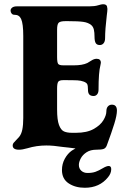

<svg xmlns="http://www.w3.org/2000/svg" viewBox="-20 -698 619 908"><path d="M40 -10Q40 -17 44 -22Q48 -27 55.5 -34.5Q63 -42 70 -50Q81 -63 85.5 -85Q90 -107 90 -140V-528Q90 -586 80 -608Q71 -628 50 -628H48Q40 -628 35 -634Q30 -640 30 -648Q30 -656 37.5 -662Q45 -668 60 -668H403Q428 -668 444 -673Q460 -678 467 -678Q483 -678 486 -668Q488 -660 488 -656Q488 -646 485 -625Q477 -558 477 -518Q477 -502 470 -493.5Q463 -485 452 -485Q438 -485 432.5 -494.5Q427 -504 427 -525Q427 -544 424 -557.5Q421 -571 412 -579Q398 -591 374.5 -594.5Q351 -598 301 -598H290Q265 -598 257.5 -590.5Q250 -583 250 -558V-429Q250 -403 255 -396Q260 -389 280 -389H329Q370 -389 393 -400Q399 -403 412 -411.5Q425 -420 437 -420Q457 -420 457 -401Q457 -398 455 -390Q446 -356 446 -274Q446 -260 439.5 -252Q433 -244 423 -244Q409 -244 402.5 -251Q396 -258 396 -274Q396 -293 392.5 -300Q389 -307 376 -312Q363 -317 346 -318Q329 -319 280 -319Q261 -319 255.5 -311.5Q250 -304 250 -279V-180Q250 -131 259 -107Q268 -83 282.5 -76.5Q297 -70 320 -70H340Q391 -70 423 -88Q455 -106 469 -129.5Q483 -153 483 -171Q483 -187 490.5 -195Q498 -203 509 -203Q533 -203 533 -175Q533 -153 520.5 -112.5Q508 -72 485 -10Q480 3 469.5 6.5Q459 10 435 10Q408 10 389.5 22Q371 34 362 51Q353 68 353 82Q353 99 364.5 109.5Q376 120 394 120Q416 120 431.5 114.5Q447 109 467 97Q484 87 494 87Q506 87 506 102Q506 122 491 140Q451 190 381 190Q336 190 304.5 169Q273 148 273 106Q273 77 286.5 52.5Q300 28 320 14L337 4L305 0L277 -3Q232 -10 199 -10Q153 -10 110 3Q86 10 70 10Q40 10 40 -10Z"/></svg>

Font: Raigarh
Style: Bold
Weight: 700
Designer: jaikishan Patel
Foundry: MagicType
Version: Version 1.000